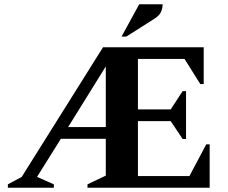

<svg xmlns="http://www.w3.org/2000/svg" viewBox="-20 -882 1069 902"><path d="M464 -660H937V-487H921L847 -605H628V-368H782L838 -454H854V-229H838L782 -313H628V-55H870L949 -204H965V0H391V-16L477 -57V-230H266L154 -51L233 -16V0H17V-16L82 -51ZM300 -285H477V-570ZM551 -710 634 -862H744Q744 -843 736 -825.5Q728 -808 704 -793L573 -710Z"/></svg>

Font: Spectral
Style: Bold
Weight: 700
Designer: Jean-Baptiste Levee
Foundry: Production Type
Version: Version 2.001